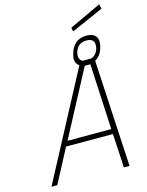

<svg xmlns="http://www.w3.org/2000/svg" viewBox="-145 -1097 903 1183"><g transform="rotate(-15 306.5 -505.0)"><path d="M368 -725Q368 -738 373 -755Q397 -844 481 -844Q521 -844 539 -822Q550 -808 550 -790Q550 -772 546 -755Q532 -702 493 -680L530 0H494L482 -216H183L69 0H32L392 -679Q368 -694 368 -725ZM423 -667 201 -248H480L459 -667ZM522 -773Q522 -815 474 -815Q414 -815 399 -755Q397 -745 397 -736Q397 -709 420 -700H473Q509 -712 520 -755Q522 -765 522 -773ZM409 -890 404 -915 607 -1010 613 -980Z"/></g></svg>

Font: Titillium Web ExtraLight
Style: Italic
Weight: 275
Italic angle: -13°
Version: Version 1.002;PS 57.000;hotconv 1.0.70;makeotf.lib2.5.55311